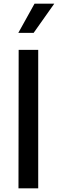

<svg xmlns="http://www.w3.org/2000/svg" viewBox="-20 -1020 375 1040"><path d="M167 -1000H273.9L162.1 -841.8H79.1ZM80.1 0 81.1 -750H187V0Z"/></svg>

Font: Oakes Grotesk
Style: Medium
Weight: 500
Designer: Samuel Oakes
Foundry: Samuel Oakes
Version: Version 1.0 | wf-rip DC20170320